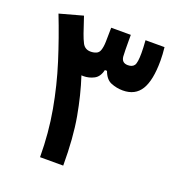

<svg xmlns="http://www.w3.org/2000/svg" viewBox="-128 -808 842 912"><g transform="rotate(20 293.0 -351.5)"><path d="M175.3 0Q174.8 -123 154.5 -235.8Q134.3 -348.6 100.3 -456.1Q66.4 -563.5 24.4 -670.9L141.6 -703.1Q160.2 -647 168.9 -621.8Q177.7 -596.7 187 -578.6Q200.2 -553.2 229 -553.2Q244.6 -553.2 257.3 -558.6Q270 -564 274.9 -578.6Q280.8 -595.7 281.5 -621.6Q282.2 -647.5 282.7 -693.4H381.8Q381.8 -685.1 381.8 -677.7Q381.8 -670.4 381.8 -663.6Q381.8 -634.3 382.1 -616.9Q382.3 -599.6 383.3 -584.5Q386.2 -553.2 417.5 -553.2Q439.9 -553.2 449.5 -566.9Q459 -580.6 459 -629.4Q459 -655.3 456.1 -693.4H552.2Q554.2 -675.3 555.2 -658.7Q556.2 -642.1 556.2 -626Q556.2 -526.9 527.1 -479.5Q498 -432.1 435.5 -432.1Q404.8 -432.1 376.5 -443.4Q348.1 -454.6 334 -494.1H323.2Q314.9 -458 290 -445.1Q265.1 -432.1 236.8 -432.1Q231.9 -432.1 227.1 -432.6Q255.9 -344.7 274.2 -242.7Q292.5 -140.6 292.5 0Z"/></g></svg>

Font: Cascadia Mono NF SemiBold
Style: Regular
Weight: 600
Monospace: yes
Designer: Aaron Bell
Foundry: Saja Typeworks
Version: Version 2404.023; ttfautohint (v1.8.4)